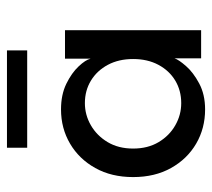

<svg xmlns="http://www.w3.org/2000/svg" viewBox="-50 -576 638 579"><g transform="rotate(-90 269.5 -287.0)"><path d="M382.5 0V-80Q378.5 -67.5 359.2 -45.5Q340 -23.5 306.8 -5.8Q273.5 12 228.5 12Q171.5 12 125.2 -15Q79 -42 51.8 -90.8Q24.5 -139.5 24.5 -205Q24.5 -270.5 51.8 -319.2Q79 -368 125.2 -395.2Q171.5 -422.5 228.5 -422.5Q273 -422.5 305.8 -406.5Q338.5 -390.5 358.2 -369.5Q378 -348.5 381.5 -333.5V-410.5H467.5V0ZM110.5 -205Q110.5 -160.5 130 -128Q149.5 -95.5 180.8 -77.8Q212 -60 247.5 -60Q285.5 -60 315.5 -78Q345.5 -96 363 -128.8Q380.5 -161.5 380.5 -205Q380.5 -248.5 363 -281.2Q345.5 -314 315.5 -332.2Q285.5 -350.5 247.5 -350.5Q212 -350.5 180.8 -332.5Q149.5 -314.5 130 -282Q110.5 -249.5 110.5 -205ZM113 -524.5V-585.5H406.5V-524.5Z"/></g></svg>

Font: League Spartan Thin
Style: Regular
Weight: 400
Version: Version 2.002